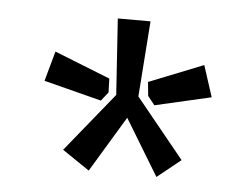

<svg xmlns="http://www.w3.org/2000/svg" viewBox="-35 -732 520 415"><g transform="rotate(5 224.5 -524.0)"><path d="M369 -398 318 -357 244 -479 171 -358 112 -398 216 -526 205 -691H276L264 -527ZM199 -530 184 -511 59 -543 77 -608 198 -560ZM300 -511 285 -530 282 -560 400 -607 422 -539Z"/></g></svg>

Font: Taylor Sans Upright Semi Bold
Style: Regular
Weight: 600
Italic angle: -8°
Designer: Natanael Gama
Version: Version 1.001 September 8, 2015